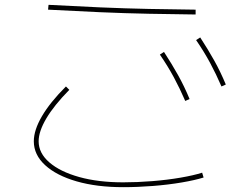

<svg xmlns="http://www.w3.org/2000/svg" viewBox="-20 -750 1040 795"><path d="M490 25Q381 25 297.5 1Q214 -23 167 -66Q120 -109 120 -165Q120 -211 153.5 -268.5Q187 -326 253 -392L267 -378Q204 -314 172 -260Q140 -206 140 -165Q140 -116 184.5 -77.5Q229 -39 308 -17Q387 5 490 5Q548 5 610.5 0Q673 -5 728 -14.5Q783 -24 817 -35L823 -15Q788 -4 732.5 5.5Q677 15 613.5 20Q550 25 490 25ZM790 -690Q696 -691 596.5 -693Q497 -695 393 -699.5Q289 -704 179 -710L181 -730Q290 -724 394 -719.5Q498 -715 597 -713Q696 -711 790 -710ZM747 -332Q725 -383 700 -429.5Q675 -476 642 -524L659 -535Q691 -486 717 -439.5Q743 -393 765 -340ZM897 -392Q875 -443 850 -489.5Q825 -536 792 -584L809 -595Q841 -546 867 -499.5Q893 -453 915 -400Z"/></svg>

Font: M PLUS 2 Thin
Style: Regular
Weight: 100
Designer: Coji Morishita
Foundry: UNDERFOREST DESIGN
Version: Version 1.001